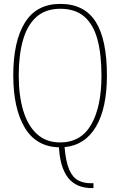

<svg xmlns="http://www.w3.org/2000/svg" viewBox="-20 -745 617 984"><path d="M449 219Q421 219 393 210.5Q365 202 341.5 180Q318 158 302 116.5Q286 75 282 10Q165 7 106.5 -91.5Q48 -190 48 -359Q48 -533 107.5 -629Q167 -725 289 -725Q412 -725 470 -634Q528 -543 528 -358Q528 -191 472 -96Q416 -1 311 9Q317 83 334.5 123.5Q352 164 380 179Q408 194 445 194H459V219ZM288 -15Q395 -15 447.5 -106.5Q500 -198 500 -358Q500 -466 479.5 -542.5Q459 -619 412.5 -659.5Q366 -700 289 -700Q214 -700 167 -658.5Q120 -617 98 -540Q76 -463 76 -358Q76 -254 99.5 -177Q123 -100 170 -57.5Q217 -15 288 -15Z"/></svg>

Font: Noto Serif Lao Condensed Thin
Style: Regular
Weight: 100
Width: 3
Designer: Monotype Design Team
Foundry: Monotype Imaging Inc.
Version: Version 2.003; ttfautohint (v1.8.4.7-5d5b)